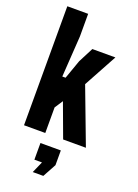

<svg xmlns="http://www.w3.org/2000/svg" viewBox="-192 -877 870 1213"><g transform="rotate(20 243.0 -270.5)"><path d="M40 0V-800H180V-648L162 -372H184L229 -499L281 -600H436L314 -376L456 0H303L219 -227L183 -172V0ZM176 182V70H313V169L264 259H193L227 182Z"/></g></svg>

Font: Big Shoulders Display Black
Style: Regular
Weight: 900
Designer: Patric King
Foundry: XO Type Co
Version: Version 1.000; ttfautohint (v1.8.2)